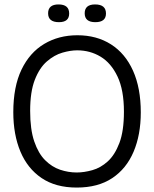

<svg xmlns="http://www.w3.org/2000/svg" viewBox="-20 -832 694 866"><path d="M326 14Q231 14 167.5 -29Q104 -72 72 -148.5Q40 -225 40 -326Q40 -441 77 -518Q114 -595 179.5 -634Q245 -673 329 -673Q416 -673 480.5 -632Q545 -591 580 -513Q615 -435 615 -325Q615 -224 582.5 -147.5Q550 -71 486 -28.5Q422 14 326 14ZM326 -54Q359 -54 396.5 -64.5Q434 -75 466 -104Q498 -133 518.5 -187Q539 -241 539 -328Q539 -426 510 -487Q481 -548 433.5 -576.5Q386 -605 328 -605Q298 -605 261.5 -594.5Q225 -584 191.5 -555Q158 -526 137 -472Q116 -418 116 -332Q116 -248 134.5 -194Q153 -140 183.5 -109.5Q214 -79 251 -66.5Q288 -54 326 -54ZM410 -732Q362 -732 362 -772Q362 -812 409 -812Q458 -812 458 -771Q458 -732 410 -732ZM246 -732Q197 -732 197 -772Q197 -812 244 -812Q292 -812 292 -771Q292 -732 246 -732Z"/></svg>

Font: Bricolage Grotesque 48pt Light
Style: Regular
Weight: 300
Designer: Mathieu Triay
Foundry: Atelier Triay
Version: Version 1.000; ttfautohint (v1.8.4.7-5d5b);gftools[0.9.32]